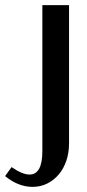

<svg xmlns="http://www.w3.org/2000/svg" viewBox="-25 -719 337 748"><path d="M-5 -33 20 -68Q62 -39 90 -39Q140 -39 140 -130V-699H244V-161Q244 -124 233.5 -93Q223 -62 204 -39.5Q185 -17 159 -4Q133 9 102 9Q46 9 -5 -33Z"/></svg>

Font: Moniqa Paragraph
Style: Bold
Weight: 700
Designer: Rajesh Rajput
Foundry: Rajesh Rajput
Version: Version 1.000